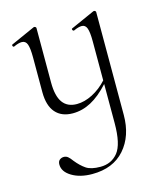

<svg xmlns="http://www.w3.org/2000/svg" viewBox="-104 -470 689 826"><g transform="rotate(-15 240.5 -57.0)"><path d="M401 -388V70Q401 164 349.5 222.5Q298 281 205 281Q151 281 114.5 259Q78 237 78 205Q78 191 86 184.5Q94 178 105 178Q115 178 123 184.5Q131 191 141 205Q162 231 183.5 245.5Q205 260 247 260Q296 260 325 224Q354 188 354 94V-80Q313 -35 273.5 -14Q234 7 192 7Q142 7 115 -24Q88 -55 88 -115V-270Q88 -311 81.5 -328.5Q75 -346 58 -346Q43 -346 22 -336H20Q16 -336 15 -341Q14 -346 18 -347L123 -394L126 -395Q129 -395 132 -393Q135 -391 135 -388V-145Q135 -85 156 -56Q177 -27 219 -27Q253 -27 289 -45.5Q325 -64 354 -96V-270Q354 -311 347.5 -328.5Q341 -346 325 -346Q310 -346 289 -336H287Q283 -336 281.5 -341Q280 -346 284 -347L389 -394L393 -395Q395 -395 398 -393Q401 -391 401 -388Z"/></g></svg>

Font: Cormorant Infant Light
Style: Regular
Weight: 300
Designer: Christian Thalmann (Catharsis Fonts)
Version: Version 3.000